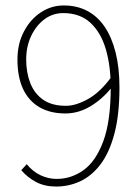

<svg xmlns="http://www.w3.org/2000/svg" viewBox="-20 -672 512 704"><path d="M186 12Q144 12 112.5 -4.5Q81 -21 58 -48L78 -70Q100 -43 128.5 -29.5Q157 -16 188 -16Q241 -16 286 -48Q331 -80 358.5 -153.5Q386 -227 386 -352Q386 -430 368 -491.5Q350 -553 311.5 -588.5Q273 -624 212 -624Q173 -624 142.5 -601Q112 -578 94 -539.5Q76 -501 76 -454Q76 -406 91 -367.5Q106 -329 138 -306.5Q170 -284 222 -284Q258 -284 303 -309Q348 -334 390 -392V-352Q356 -309 312 -282.5Q268 -256 220 -256Q164 -256 124.5 -279Q85 -302 64.5 -346Q44 -390 44 -454Q44 -511 67.5 -556Q91 -601 129.5 -626.5Q168 -652 214 -652Q262 -652 300 -632Q338 -612 364 -573.5Q390 -535 404 -479Q418 -423 418 -352Q418 -250 399 -180Q380 -110 347.5 -68Q315 -26 273.5 -7Q232 12 186 12Z"/></svg>

Font: Source Sans 3 ExtraLight ExtraLight
Style: Regular
Weight: 250
Version: Version 3.052;hotconv 1.1.0;makeotfexe 2.6.0